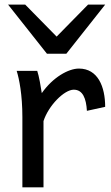

<svg xmlns="http://www.w3.org/2000/svg" viewBox="-20 -801 475 821"><path d="M166 0V-283.2C187.5 -349.6 254.4 -417.5 295.4 -417.5C334 -417.5 348.6 -379.9 351.6 -327.1L429.7 -344.2C429.7 -429.7 398.9 -507.8 317.4 -507.8C272.9 -507.8 206.1 -470.7 158.7 -402.8C155.3 -426.3 146.5 -477.5 139.2 -498H51.3C62 -464.4 75.7 -396 75.7 -300.3V0ZM14.6 -781.2 180.7 -571.3H263.7L429.7 -781.2H356.4L222.2 -644.5L87.9 -781.2Z"/></svg>

Font: Andika
Style: Regular
Weight: 400
Designer: Victor Gaultney, Annie Olsen, Julie Remington, Don Collingsworth, Eric Hays
Foundry: SIL International
Version: Version 1.000